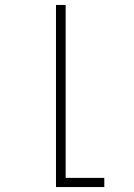

<svg xmlns="http://www.w3.org/2000/svg" viewBox="-20 -540 540 775"><path d="M206 215V-520H245V178H401V215Z"/></svg>

Font: Iosevka Term Curly Extralight
Style: Regular
Weight: 200
Designer: Belleve Invis
Foundry: Belleve Invis
Version: Version 32.3.0